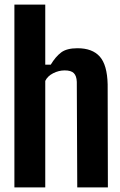

<svg xmlns="http://www.w3.org/2000/svg" viewBox="-20 -820 527 840"><path d="M43 0V-800H178V-537H202Q223 -572 247.5 -590.5Q272 -609 319 -609Q384 -609 416.5 -572.5Q449 -536 451 -451L452 0H318L316 -462Q315 -488 303 -500Q291 -512 263 -512Q237 -512 212.5 -499.5Q188 -487 178 -466V0Z"/></svg>

Font: Big Shoulders Text ExtraBold
Style: Regular
Weight: 800
Designer: Patric King
Foundry: XO Type Co
Version: Version 1.000; ttfautohint (v1.8.2)